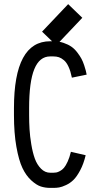

<svg xmlns="http://www.w3.org/2000/svg" viewBox="-20 -895 490 927"><path d="M251.5 -676.3 183.1 -742.2 309.1 -875 377.4 -809.1ZM237.8 12.2H222.7Q198.7 12.2 177.2 5.4Q155.8 -1.5 130.9 -24.2Q106 -46.9 88.4 -83.7Q70.8 -120.6 59.1 -186.5Q47.4 -252.4 47.4 -339.8V-372.6Q47.4 -695.8 222.2 -695.8H237.8Q264.2 -695.8 286.9 -688Q309.6 -680.2 325 -669.4Q340.3 -658.7 353.3 -641.6Q366.2 -624.5 373.3 -611.3Q380.4 -598.1 386.5 -579.6Q392.6 -561 394.3 -553.7Q396 -546.4 398.4 -534.7L327.1 -520Q320.8 -551.3 311 -572.5Q301.3 -593.8 288.8 -604.2Q276.4 -614.7 264.4 -618.7Q252.4 -622.6 237.8 -622.6H222.2Q170.9 -622.6 145.8 -561.5Q120.6 -500.5 120.6 -372.6V-339.8Q120.6 -304.2 122.6 -271Q124.5 -237.8 131.1 -198Q137.7 -158.2 148.2 -129.2Q158.7 -100.1 178 -80.6Q197.3 -61 222.7 -61H237.8Q245.6 -61 252.2 -62.3Q258.8 -63.5 269.5 -69.1Q280.3 -74.7 288.8 -84.7Q297.4 -94.7 306.6 -114.7Q315.9 -134.8 322.3 -162.1L393.6 -145.5Q383.8 -104 367.4 -73.2Q351.1 -42.5 335 -26.6Q318.8 -10.7 298.8 -1.5Q278.8 7.8 265.4 10Q252 12.2 237.8 12.2Z"/></svg>

Font: Anka/Coder Narrow
Style: Regular
Weight: 400
Width: 3
Monospace: yes
Version: Version 001.100